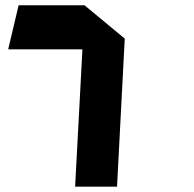

<svg xmlns="http://www.w3.org/2000/svg" viewBox="-20 -700 728 720"><path d="M447.8 -555.2 418.9 0H261.7L289.1 -515.1H10.7L49.8 -680.2H296.9Z"/></svg>

Font: DimaExpo
Style: Bold
Weight: 700
Width: 6
Designer: R.Balvardi
Foundry: Dima Software Group
Version: Version 1.00;June 11, 2019;FontCreator 11.5.0.2427 64-bit